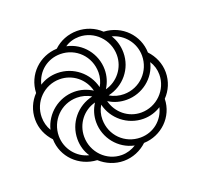

<svg xmlns="http://www.w3.org/2000/svg" viewBox="-126 -865 1065 1017"><g transform="rotate(-20 406.0 -357.0)"><path d="M406 9C456 9 503 -11 538 -44C636 -47 719 -125 721 -226C754 -260 774 -306 774 -357C774 -406 754 -452 721 -487C719 -584 642 -666 538 -671C504 -704 456 -723 406 -723C355 -723 309 -704 274 -671C176 -667 95 -591 91 -488C58 -454 38 -408 38 -357C38 -307 58 -262 91 -227C93 -127 173 -48 274 -43C309 -11 356 9 406 9ZM445 -380C465 -411 475 -446 475 -481C475 -570 413 -648 326 -666C349 -682 377 -690 406 -690C491 -690 562 -619 562 -531C562 -459 512 -397 445 -380ZM418 -402C398 -486 322 -549 232 -549C195 -549 161 -539 132 -520C149 -591 209 -638 281 -638C369 -638 439 -568 439 -478C439 -452 432 -425 418 -402ZM527 -323C500 -323 472 -330 448 -345C535 -364 599 -440 599 -531C599 -569 589 -603 570 -633C636 -615 686 -555 686 -482C686 -396 618 -323 527 -323ZM96 -279C82 -302 75 -329 75 -357C75 -443 145 -514 232 -514C305 -514 366 -464 383 -395C351 -415 317 -425 282 -425C194 -425 117 -364 96 -279ZM580 -200C507 -200 447 -251 430 -319C461 -299 495 -290 531 -290C618 -290 696 -350 715 -435C730 -412 738 -385 738 -357C738 -271 667 -200 580 -200ZM243 -82C176 -98 126 -160 126 -232C126 -318 194 -391 285 -391C312 -391 340 -384 364 -369C277 -350 213 -274 213 -183C213 -146 223 -111 243 -82ZM406 -24C321 -24 251 -95 251 -183C251 -256 300 -317 367 -334C347 -303 337 -269 337 -233C337 -144 400 -66 487 -48C463 -33 436 -24 406 -24ZM531 -77C443 -77 373 -146 373 -236C373 -263 380 -289 394 -312C414 -228 490 -165 580 -165C617 -165 651 -176 679 -194C663 -127 605 -77 531 -77Z"/></g></svg>

Font: Noto Sans Armenian Condensed Light
Style: Regular
Weight: 300
Width: 3
Designer: Monotype Design Team
Foundry: Monotype Imaging Inc.
Version: Version 2.008